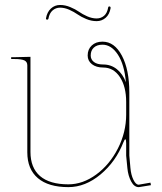

<svg xmlns="http://www.w3.org/2000/svg" viewBox="-20 -750 650 772"><path d="M420.9 -724.1Q424.8 -723.1 424.8 -717.8Q420.4 -691.9 404.8 -678.5Q389.2 -665 368.7 -665Q347.2 -665 326.7 -673.6Q306.2 -682.1 292 -692.1Q277.8 -702.1 258.8 -710.7Q239.7 -719.2 221.7 -719.2Q204.1 -719.2 191.4 -708Q178.7 -696.8 174.8 -675.3Q173.8 -670.9 168.9 -670.9Q167.5 -670.9 166 -672.4Q164.6 -673.8 165 -676.8Q169.4 -701.7 184.8 -715.8Q200.2 -730 221.7 -730Q242.2 -730 262.7 -721.4Q283.2 -712.9 297.4 -702.9Q311.5 -692.9 330.8 -684.3Q350.1 -675.8 368.7 -675.8Q385.7 -675.8 398.4 -686.5Q411.1 -697.3 415 -720.2Q415 -721.7 416.5 -723.1Q418 -724.6 420.9 -724.1ZM486.3 -419.4Q480 -490.7 453.9 -530.5Q427.7 -570.3 392.1 -570.3Q369.6 -570.3 357.2 -558.6Q344.7 -546.9 344.7 -526.9Q344.7 -510.7 357.7 -500.7Q370.6 -490.7 395 -490.7Q426.3 -490.7 450 -471.7Q473.6 -452.6 486.3 -419.4ZM24.9 -520H37.6L102.5 -521.5V-139.2Q102.5 -75.2 141.1 -42Q179.7 -8.8 254.9 -8.8Q313 -8.8 366.9 -48.3Q420.9 -87.9 454.1 -153.1Q487.3 -218.3 487.3 -289.1V-339.8Q487.3 -402.3 461.9 -440.4Q436.5 -478.5 395 -478.5Q366.7 -478.5 349.6 -491.9Q332.5 -505.4 332.5 -526.9Q332.5 -551.8 348.9 -567.1Q365.2 -582.5 392.1 -582.5Q440.4 -582.5 470.2 -526.1Q500 -469.7 500 -377.9V-124.5L504.4 -74.7Q506.8 -46.9 516.4 -27.3Q525.9 -7.8 537.1 -7.3L585 -15.6L586.9 -5.4L538.6 2.4H537.6Q519.5 2.4 507.3 -20.5Q495.1 -43.5 492.2 -73.7L487.3 -124V-174.3Q487.3 -189.9 483.9 -189.9Q481 -189.9 476.1 -177.7Q445.8 -100.1 384.5 -48.8Q323.2 2.4 254.9 2.4Q174.8 2.4 132.3 -33.7Q89.8 -69.8 89.8 -137.7V-487.3Q89.8 -501.5 78.1 -507.1Q66.4 -512.7 37.6 -512.7H24.9Z"/></svg>

Font: ZnikomitNo24
Style: Thin
Weight: 300
Designer: gluk
Foundry: gluk
Version: Version 0.55